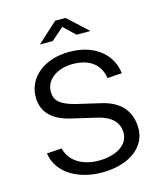

<svg xmlns="http://www.w3.org/2000/svg" viewBox="-135 -1030 963 1139"><g transform="rotate(-15 347.0 -461.0)"><path d="M414 -819H499L377 -932H313L189 -819H268L344 -886ZM349 10C523 10 625 -77 625 -186C625 -265 593 -357 449 -389L307 -422C209 -446 179 -478 179 -531C179 -614 262 -657 345 -657C434 -657 509 -622 525 -523L614 -529C603 -635 514 -732 345 -732C193 -732 84 -646 84 -522C85 -425 150 -370 259 -346L405 -312C488 -293 533 -251 533 -184C533 -110 455 -63 349 -63C255 -63 173 -106 154 -190L62 -184C81 -56 211 10 349 10Z"/></g></svg>

Font: United Sans
Style: Regular
Weight: 400
Designer: Pablo Impallari, Rodrigo Fuenzalida (Modified by Dan O. Williams)
Version: Version 1.000;PS 001.000;hotconv 1.0.88;makeotf.lib2.5.64775